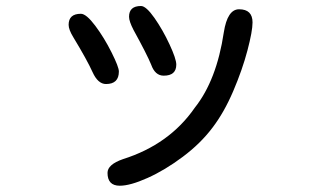

<svg xmlns="http://www.w3.org/2000/svg" viewBox="-20 -543 1040 627"><path d="M555.7 -332Q555.7 -295.9 514.6 -295.9Q486.3 -295.9 473.6 -332Q460 -365.2 416 -445.3Q401.4 -473.6 401.4 -488.3Q401.4 -523.4 440.4 -523.4Q457 -523.4 484.4 -484.4Q511.7 -445.3 533.7 -397.9Q555.7 -350.6 555.7 -332ZM804.7 -469.7Q804.7 -441.4 788.1 -378.4Q771.5 -315.4 741.7 -245.6Q711.9 -175.8 673.8 -126Q634.8 -74.2 576.7 -30.8Q518.6 12.7 461.9 38.1Q405.3 63.5 371.1 63.5Q331.1 63.5 331.1 21.5Q331.1 -5.9 381.8 -23.4Q533.2 -71.3 616.2 -191.4Q687.5 -281.2 710.9 -437.5Q722.7 -512.7 760.7 -512.7Q804.7 -512.7 804.7 -469.7ZM368.2 -309.6Q368.2 -268.6 326.2 -268.6Q299.8 -268.6 282.2 -307.6Q264.6 -346.7 219.7 -420.9Q204.1 -446.3 204.1 -461.9Q204.1 -498 244.1 -498Q261.7 -498 291 -459Q320.3 -419.9 344.2 -372.1Q368.2 -324.2 368.2 -309.6Z"/></svg>

Font: FakePearl
Style: Regular
Weight: 400
Version: Version 1.2